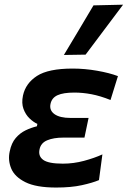

<svg xmlns="http://www.w3.org/2000/svg" viewBox="-20 -810 558 840"><path d="M225.5 10.5Q138 10.5 91 -13Q44 -36.5 29 -73Q14 -109.5 22.5 -147.5Q30 -184.5 48.8 -206.2Q67.5 -228 92 -239.8Q116.5 -251.5 141.5 -257.5L143.5 -268Q126.5 -275.5 109.2 -292Q92 -308.5 82.8 -333.5Q73.5 -358.5 80.5 -392Q92 -445.5 141.8 -477.8Q191.5 -510 298 -510Q351 -510 405 -500.5Q459 -491 496 -477L463.5 -372.5Q418.5 -390.5 380 -397.8Q341.5 -405 305.5 -405Q257 -405 231.8 -393.5Q206.5 -382 201 -355.5Q195 -327.5 218.2 -310.8Q241.5 -294 289 -294H367.5L349.5 -208H257.5Q214.5 -208 186.5 -196.2Q158.5 -184.5 153 -156.5Q146.5 -127 169.2 -110.5Q192 -94 255 -94Q301.5 -94 347.2 -106.2Q393 -118.5 428 -134.5L413 -22Q384.5 -10 338 0.2Q291.5 10.5 225.5 10.5ZM259.5 -569.5Q292.5 -624.5 324.8 -678.5Q357 -732.5 389 -786.5L518.5 -789.5Q476.5 -733.5 435.5 -679Q394.5 -624.5 354.5 -571Z"/></svg>

Font: Commissioner SemiBold
Style: Italic
Weight: 600
Italic angle: -12°
Designer: Kostas Bartsokas
Foundry: Kostas Bartsokas
Version: Version 1.000; ttfautohint (v1.8.3)